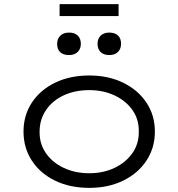

<svg xmlns="http://www.w3.org/2000/svg" viewBox="-20 -901 865 931"><path d="M413 10Q319 10 247 -25Q175 -60 134.5 -122Q94 -184 94 -263Q94 -342 134.5 -403.5Q175 -465 247 -500Q319 -535 413 -535Q505 -535 577 -500Q649 -465 690 -403.5Q731 -342 731 -263Q731 -184 690 -122Q649 -60 577 -25Q505 10 413 10ZM413 -61Q481 -61 535.5 -87Q590 -113 622 -158.5Q654 -204 653 -263Q654 -322 622.5 -367Q591 -412 536 -438Q481 -464 413 -464Q343 -464 288.5 -438.5Q234 -413 203 -367Q172 -321 172 -263Q171 -204 202.5 -158.5Q234 -113 289 -87Q344 -61 413 -61ZM510 -634Q483 -634 468 -648.5Q453 -663 453 -689Q453 -713 468 -728Q483 -743 510 -743Q537 -743 552 -729Q567 -715 567 -689Q567 -664 552 -649Q537 -634 510 -634ZM315 -634Q287 -634 272 -648Q257 -662 257 -688Q257 -713 272.5 -728Q288 -743 315 -743Q342 -743 357 -728.5Q372 -714 372 -688Q372 -664 356.5 -649Q341 -634 315 -634ZM269 -823V-881H555V-823Z"/></svg>

Font: Lexend Mega Light
Style: Regular
Weight: 300
Version: Version 1.007